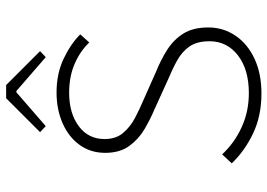

<svg xmlns="http://www.w3.org/2000/svg" viewBox="-146 -734 891 640"><g transform="rotate(-90 300.0 -413.5)"><path d="M309 12Q234 12 175.5 -16Q117 -44 76 -87L106 -119Q144 -78 196.5 -54Q249 -30 310 -30Q389 -30 436 -66.5Q483 -103 483 -161Q483 -203 465.5 -228Q448 -253 419 -269Q390 -285 354 -300L255 -345Q224 -358 190.5 -377.5Q157 -397 134 -428.5Q111 -460 111 -509Q111 -557 137 -593.5Q163 -630 209 -650.5Q255 -671 312 -671Q375 -671 424.5 -647.5Q474 -624 506 -592L479 -562Q449 -593 407 -611Q365 -629 311 -629Q243 -629 200 -597Q157 -565 157 -511Q157 -473 177.5 -449Q198 -425 226.5 -410Q255 -395 281 -384L380 -340Q420 -324 454 -302.5Q488 -281 508.5 -248.5Q529 -216 529 -165Q529 -115 501.5 -74.5Q474 -34 424.5 -11Q375 12 309 12ZM200 -707 180 -726 293 -839H337L450 -726L430 -707L317 -805H313Z"/></g></svg>

Font: Source Code Pro ExtraLight Light
Style: Regular
Weight: 300
Monospace: yes
Version: Version 1.018;hotconv 1.0.116;makeotfexe 2.5.65601